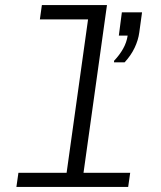

<svg xmlns="http://www.w3.org/2000/svg" viewBox="-20 -741 640 761"><path d="M45 0 53 -56H244L329 -664H138L146 -721H404L311 -56H496L488 0ZM432 -494V-500Q454 -523 468 -548Q482 -573 486 -600H451L463 -692H543L532 -612Q528 -582 513.5 -551.5Q499 -521 474 -494Z"/></svg>

Font: Chivo Mono Medium ExtraLight
Style: Italic
Weight: 250
Italic angle: -8.05°
Monospace: yes
Version: Version 1.008